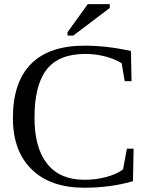

<svg xmlns="http://www.w3.org/2000/svg" viewBox="-20 -878 707 908"><path d="M377.9 9.8Q218.8 9.8 129.9 -76.9Q41 -163.6 41 -319.8Q41 -488.8 126.5 -575.4Q211.9 -662.1 379.9 -662.1Q481.9 -662.1 599.1 -637.2L602.1 -494.1H569.8L555.2 -579.1Q521 -600.1 475.8 -611.6Q430.7 -623 383.8 -623Q258.3 -623 200.7 -549.3Q143.1 -475.6 143.1 -320.8Q143.1 -178.2 203.4 -103Q263.7 -27.8 378.9 -27.8Q434.6 -27.8 483.9 -41.3Q533.2 -54.7 562 -77.1L580.1 -174.8H611.8L608.9 -21Q501.5 9.8 377.9 9.8ZM299.3 -709.5V-725.6L395 -858.4H499V-840.3L326.2 -709.5Z"/></svg>

Font: Times New Roman
Style: Regular
Weight: 400
Designer: Steve Matteson
Foundry: Ascender Corporation
Version: Version 2.00.3